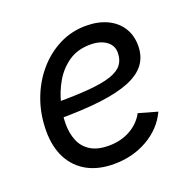

<svg xmlns="http://www.w3.org/2000/svg" viewBox="-106 -665 787 783"><g transform="rotate(-20 288.0 -273.5)"><path d="M261.2 11.7Q193.8 11.7 145.8 -14.6Q97.7 -41 71.8 -90.3Q45.9 -139.6 45.9 -208.5Q45.9 -280.3 68.8 -343.5Q91.8 -406.7 132.8 -454.8Q173.8 -502.9 227.8 -530.3Q281.7 -557.6 343.8 -557.6Q396.5 -557.6 435.5 -539.3Q474.6 -521 496.1 -487.5Q517.6 -454.1 517.6 -408.7Q517.6 -362.8 493.9 -330.3Q470.2 -297.9 420.4 -277.3Q370.6 -256.8 292.7 -247.3Q214.8 -237.8 106.9 -237.8L118.7 -304.2Q208 -304.2 268.1 -309.3Q328.1 -314.5 363.5 -326.7Q398.9 -338.9 414.3 -359.4Q429.7 -379.9 429.7 -410.6Q429.7 -441.9 403.6 -460.7Q377.4 -479.5 335 -479.5Q279.8 -479.5 241 -452.9Q202.1 -426.3 177.7 -384.5Q153.3 -342.8 141.8 -296.1Q130.4 -249.5 130.4 -209Q130.4 -168.9 143.6 -136.5Q156.7 -104 186.8 -85Q216.8 -65.9 266.6 -65.9Q318.8 -65.9 359.6 -88.6Q400.4 -111.3 421.4 -150.4L502.9 -127.4Q472.7 -63 407.5 -25.6Q342.3 11.7 261.2 11.7Z"/></g></svg>

Font: Inter Variable
Style: Italic
Weight: 400
Italic angle: -9.39999°
Designer: Rasmus Andersson
Foundry: rsms
Version: Version 4.001;git-9221beed3